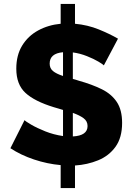

<svg xmlns="http://www.w3.org/2000/svg" viewBox="-20 -835 681 978"><path d="M509 -502Q505 -507 481.5 -521Q458 -535 423 -549Q388 -563 351 -568V-433Q358 -431 365.5 -429Q373 -427 381 -424Q449 -405 498.5 -380.5Q548 -356 575 -315.5Q602 -275 602 -209Q602 -134 568.5 -87.5Q535 -41 480 -18.5Q425 4 362 8V123H289V6Q221 0 153.5 -22.5Q86 -45 33 -80L105 -223Q110 -217 139 -200Q168 -183 210.5 -166Q253 -149 301 -142V-275Q290 -279 278 -282Q266 -285 254 -289Q156 -319 109.5 -362Q63 -405 63 -485Q63 -554 93 -603Q123 -652 174.5 -680Q226 -708 289 -714V-815H362V-714Q427 -708 483.5 -685Q540 -662 581 -638ZM233 -511Q233 -487 250 -473Q267 -459 301 -448V-569Q233 -563 233 -511ZM426 -193Q426 -218 405.5 -233Q385 -248 351 -260V-140Q426 -144 426 -193Z"/></svg>

Font: Raleway ExtraBold
Style: Regular
Weight: 800
Designer: Matt McInerney, Pablo Impallari, Rodrigo Fuenzalida
Foundry: Matt McInerney, Pablo Impallari, Rodrigo Fuenzalida
Version: Version 4.026